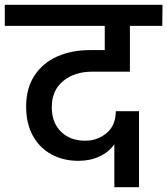

<svg xmlns="http://www.w3.org/2000/svg" viewBox="-44 -760 698 801"><path d="M341 -461Q267 -461 219.5 -422Q172 -383 172 -313Q172 -249 210 -211Q248 -173 312 -173Q363 -173 401 -205Q439 -237 439 -296H536V21H433V-158Q411 -126 371.5 -107.5Q332 -89 283 -89Q221 -89 171.5 -115.5Q122 -142 93.5 -193Q65 -244 65 -316Q65 -392 100 -445Q135 -498 195 -524.5Q255 -551 331 -551H393V-652H-24V-740H634L633 -652H498V-461Z"/></svg>

Font: A Bank Premium Med
Style: Regular
Weight: 500
Designer: Ninad Kale (Devanagari), Jonny Pinhorn (Latin), Htun Naung (Myanmar)
Foundry: Indian Type Foundry
Version: 4.004